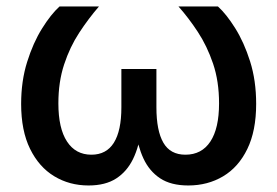

<svg xmlns="http://www.w3.org/2000/svg" viewBox="-20 -566 858 594"><path d="M253.9 7.8Q194.8 7.8 147.7 -20.8Q100.6 -49.3 73 -105.5Q45.4 -161.6 45.4 -244.6Q45.4 -315.4 64 -374.5Q82.5 -433.6 109.9 -477.5Q137.2 -521.5 164.1 -545.9H286.1Q253.9 -508.8 225.1 -464.8Q196.3 -420.9 178.5 -366.9Q160.6 -313 160.6 -246.1Q160.6 -168.9 187.3 -128.2Q213.9 -87.4 262.7 -87.4Q309.1 -87.4 332.3 -124.5Q355.5 -161.6 355.5 -233.9V-352.5H463.9V-233.9Q463.9 -161.6 485.4 -124.5Q506.8 -87.4 553.7 -87.4Q604 -87.4 630.9 -128.2Q657.7 -168.9 657.7 -246.1Q657.7 -314.5 639.2 -369.1Q620.6 -423.8 592 -467.3Q563.5 -510.7 532.2 -545.9H654.3Q680.2 -522.5 707.5 -479Q734.9 -435.5 753.7 -376.2Q772.5 -316.9 772.5 -244.6Q772.5 -161.1 745.1 -105Q717.8 -48.8 670.2 -20.5Q622.6 7.8 562.5 7.8Q508.8 7.8 475.3 -14.4Q441.9 -36.6 423.8 -75.7Q405.8 -114.7 398.9 -165.5H417Q410.6 -113.3 391.8 -74.5Q373 -35.6 339.6 -13.9Q306.2 7.8 253.9 7.8Z"/></svg>

Font: Inter
Style: 540
Weight: 540
Designer: Rasmus Andersson
Foundry: rsms
Version: Version 4.001;git-66647c0bb